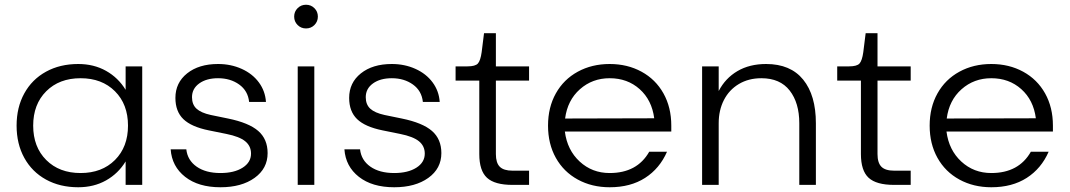

<svg xmlns="http://www.w3.org/2000/svg" viewBox="-20 -780 4512 810"><path d="M510 -99Q479 -48 427.5 -19Q376 10 310 10Q233 10 174 -22.5Q115 -55 82.5 -114Q50 -173 50 -250Q50 -327 82.5 -386Q115 -445 174 -477.5Q233 -510 310 -510Q376 -510 427.5 -481Q479 -452 510 -401V-500H580V0H510ZM520 -250Q520 -340 465 -395Q410 -450 320 -450Q230 -450 175 -395Q120 -340 120 -250Q120 -160 175 -105Q230 -50 320 -50Q410 -50 465 -105Q520 -160 520 -250Z M1102 -350H1031Q1026 -397 989 -423.5Q952 -450 900 -450Q851 -450 820.5 -428Q790 -406 790 -370Q790 -339 809 -321.5Q828 -304 869 -295L942 -280Q1030 -262 1069.5 -227.5Q1109 -193 1109 -134Q1109 -69 1054 -29.5Q999 10 910 10Q817 10 761 -34Q705 -78 700 -150H766Q771 -104 809.5 -77Q848 -50 910 -50Q968 -50 1003.5 -72.5Q1039 -95 1039 -132Q1039 -164 1014.5 -184Q990 -204 935 -215L861 -230Q787 -245 753.5 -277.5Q720 -310 720 -367Q720 -431 769.5 -470.5Q819 -510 900 -510Q954 -510 999.5 -489.5Q1045 -469 1072 -432.5Q1099 -396 1102 -350Z M1306 -500V0H1236V-500ZM1321 -710Q1321 -689 1306.5 -674.5Q1292 -660 1271 -660Q1250 -660 1235.5 -674.5Q1221 -689 1221 -710Q1221 -731 1235.5 -745.5Q1250 -760 1271 -760Q1292 -760 1306.5 -745.5Q1321 -731 1321 -710Z M1835 -350H1764Q1759 -397 1722 -423.5Q1685 -450 1633 -450Q1584 -450 1553.5 -428Q1523 -406 1523 -370Q1523 -339 1542 -321.5Q1561 -304 1602 -295L1675 -280Q1763 -262 1802.5 -227.5Q1842 -193 1842 -134Q1842 -69 1787 -29.5Q1732 10 1643 10Q1550 10 1494 -34Q1438 -78 1433 -150H1499Q1504 -104 1542.5 -77Q1581 -50 1643 -50Q1701 -50 1736.5 -72.5Q1772 -95 1772 -132Q1772 -164 1747.5 -184Q1723 -204 1668 -215L1594 -230Q1520 -245 1486.5 -277.5Q1453 -310 1453 -367Q1453 -431 1502.5 -470.5Q1552 -510 1633 -510Q1687 -510 1732.5 -489.5Q1778 -469 1805 -432.5Q1832 -396 1835 -350Z M2002 -130V-440H1902V-500H1952Q1985 -500 1996 -512Q2007 -524 2012 -560L2022 -640H2072V-500H2212V-440H2072V-130Q2072 -93 2088.5 -76.5Q2105 -60 2142 -60H2212V0H2142Q2067 0 2034.5 -30Q2002 -60 2002 -130Z M2552 -510Q2627 -510 2686.5 -477.5Q2746 -445 2779 -386Q2812 -327 2812 -250V-225H2363Q2373 -147 2425.5 -98.5Q2478 -50 2552 -50Q2668 -50 2719 -140H2794Q2763 -69 2701.5 -29.5Q2640 10 2552 10Q2477 10 2417.5 -22.5Q2358 -55 2325 -114Q2292 -173 2292 -250Q2292 -327 2325 -386Q2358 -445 2417.5 -477.5Q2477 -510 2552 -510ZM2740 -281Q2730 -358 2678.5 -404Q2627 -450 2552 -450Q2479 -450 2426.5 -403.5Q2374 -357 2364 -280Z M2942 -500H3012V-396Q3040 -450 3091 -480Q3142 -510 3212 -510Q3315 -510 3368.5 -444Q3422 -378 3422 -260V0H3352V-260Q3352 -346 3311.5 -398Q3271 -450 3192 -450Q3138 -450 3097 -425.5Q3056 -401 3034 -358Q3012 -315 3012 -260V0H2942Z M3612 -130V-440H3512V-500H3562Q3595 -500 3606 -512Q3617 -524 3622 -560L3632 -640H3682V-500H3822V-440H3682V-130Q3682 -93 3698.5 -76.5Q3715 -60 3752 -60H3822V0H3752Q3677 0 3644.5 -30Q3612 -60 3612 -130Z M4162 -510Q4237 -510 4296.5 -477.5Q4356 -445 4389 -386Q4422 -327 4422 -250V-225H3973Q3983 -147 4035.5 -98.5Q4088 -50 4162 -50Q4278 -50 4329 -140H4404Q4373 -69 4311.5 -29.5Q4250 10 4162 10Q4087 10 4027.5 -22.5Q3968 -55 3935 -114Q3902 -173 3902 -250Q3902 -327 3935 -386Q3968 -445 4027.5 -477.5Q4087 -510 4162 -510ZM4350 -281Q4340 -358 4288.5 -404Q4237 -450 4162 -450Q4089 -450 4036.5 -403.5Q3984 -357 3974 -280Z"/></svg>

Font: Goli Light
Style: Regular
Weight: 300
Designer: jaikishan Patel
Foundry: MagicType
Version: Version 1.000